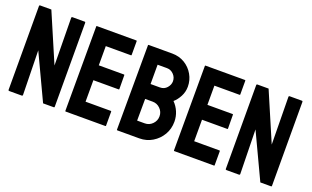

<svg xmlns="http://www.w3.org/2000/svg" viewBox="-77 -1082 2386 1468"><g transform="rotate(20 1115.5 -348.0)"><path d="M148.4 0H48.3Q40.5 0 40.5 -6.8L39.6 -688Q39.6 -695.8 47.4 -695.8H137.7L306.6 -301.8L301.8 -688Q301.8 -695.8 310.5 -695.8H409.7Q415.5 -695.8 415.5 -688L416.5 -5.9Q416.5 0 411.6 0H323.7L150.4 -368.2L157.7 -7.8Q157.7 0 148.4 0Z M830.6 0H507.3Q503.4 0 503.4 -4.9L504.4 -691.9Q504.4 -695.8 508.3 -695.8H829.6Q833.5 -695.8 833.5 -690.9V-579.1Q833.5 -575.2 829.6 -575.2H624.5V-418.9H829.6Q833.5 -418.9 833.5 -415L834.5 -301.8Q834.5 -297.9 830.6 -297.9H624.5V-123H830.6Q834.5 -123 834.5 -118.2V-3.9Q834.5 0 830.6 0Z M1106.4 0H927.2Q923.3 0 923.3 -4.9L925.3 -691.9Q925.3 -695.8 929.2 -695.8H1121.6Q1177.7 -695.8 1223.6 -668.5Q1268.6 -641.1 1294.4 -595.9Q1320.3 -550.8 1320.3 -498Q1320.3 -455.1 1300.8 -418Q1281.2 -380.9 1254.4 -357.9Q1283.2 -329.1 1299.3 -291Q1315.4 -252.9 1315.4 -210.9Q1315.4 -152.8 1287.6 -105Q1259.3 -57.1 1211.9 -28.6Q1164.6 0 1106.4 0ZM1121.6 -577.1H1045.4V-419.9H1121.6Q1156.2 -419.9 1177.7 -444.6Q1199.2 -469.2 1199.2 -498Q1199.2 -529.8 1176.3 -553.5Q1153.3 -577.1 1121.6 -577.1ZM1106.4 -298.8H1045.4L1044.4 -122.1H1106.4Q1142.6 -122.1 1168.5 -148.4Q1194.3 -174.8 1194.3 -210.9Q1194.3 -247.1 1168.5 -272.9Q1142.6 -298.8 1106.4 -298.8Z M1714.4 0H1391.1Q1387.2 0 1387.2 -4.9L1388.2 -691.9Q1388.2 -695.8 1392.1 -695.8H1713.4Q1717.3 -695.8 1717.3 -690.9V-579.1Q1717.3 -575.2 1713.4 -575.2H1508.3V-418.9H1713.4Q1717.3 -418.9 1717.3 -415L1718.3 -301.8Q1718.3 -297.9 1714.4 -297.9H1508.3V-123H1714.4Q1718.3 -123 1718.3 -118.2V-3.9Q1718.3 0 1714.4 0Z M1916 0H1815.9Q1808.1 0 1808.1 -6.8L1807.1 -688Q1807.1 -695.8 1814.9 -695.8H1905.3L2074.2 -301.8L2069.3 -688Q2069.3 -695.8 2078.1 -695.8H2177.2Q2183.1 -695.8 2183.1 -688L2184.1 -5.9Q2184.1 0 2179.2 0H2091.3L1918 -368.2L1925.3 -7.8Q1925.3 0 1916 0Z"/></g></svg>

Font: Bayon
Style: Regular
Weight: 400
Designer: Danh Hong
Version: Version 8.001; ttfautohint (v1.8.3)